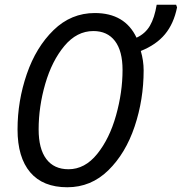

<svg xmlns="http://www.w3.org/2000/svg" viewBox="-20 -780 767 810"><path d="M54 -234Q54 -354 93 -467.5Q132 -581 206 -653Q280 -725 380 -725Q507 -725 556 -621Q593 -638 612.5 -671.5Q632 -705 641 -760H723L727 -749Q713 -680 676 -635.5Q639 -591 574 -565Q586 -524 586 -483Q586 -360 548 -246.5Q510 -133 437 -61.5Q364 10 264 10Q161 10 107.5 -53Q54 -116 54 -234ZM497 -485Q497 -565 465 -607Q433 -649 374 -649Q304 -649 251.5 -586Q199 -523 171 -426.5Q143 -330 143 -234Q143 -152 175.5 -109Q208 -66 269 -66Q338 -66 390 -130.5Q442 -195 469.5 -293Q497 -391 497 -485Z"/></svg>

Font: Noto Sans UI Narrow
Style: Italic
Weight: 400
Width: 4
Italic angle: -12°
Designer: Monotype Design Team
Foundry: Monotype Imaging Inc.
Version: Version 1.001